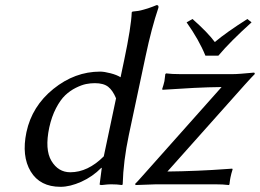

<svg xmlns="http://www.w3.org/2000/svg" viewBox="-20 -718 1012 748"><path d="M384.3 -108.9 432.1 -335Q419.4 -365.7 401.4 -379.9Q383.3 -394 349.6 -394Q332.5 -394 315.4 -390.6Q298.3 -387.2 275.6 -376Q252.9 -364.7 234.1 -346.9Q215.3 -329.1 198.2 -296.4Q181.2 -263.7 171.9 -221.2Q153.8 -135.3 180.4 -91.1Q207 -46.9 253.9 -46.9Q322.3 -46.9 384.3 -108.9ZM374.5 -64Q340.8 -29.8 296.9 -10Q252.9 9.8 215.8 9.8Q135.7 9.8 99.6 -50Q63.5 -109.9 83 -203.1Q104.5 -304.2 188 -371.6Q271.5 -439 370.1 -439Q386.2 -439 410.6 -432.6Q435.1 -426.3 449.7 -417L463.4 -481.9Q491.2 -613.8 493.2 -669.9L496.1 -672.9Q507.8 -673.8 518.3 -675.5Q528.8 -677.2 540.3 -680.7Q551.8 -684.1 556.6 -685.5Q561.5 -687 575 -692.1Q588.4 -697.3 590.3 -698.2Q599.1 -698.2 597.2 -688Q570.3 -608.4 547.4 -500L481.9 -191.9Q460.4 -90.3 458 0L455.6 2.9Q436.5 0 411.6 0Q400.9 0 376.5 2.9Q367.7 2.9 368.2 0L376.5 -64ZM780.3 -501Q755.4 -562.5 707 -630.9L730 -644Q789.6 -591.3 816.9 -554.2Q862.8 -592.8 943.8 -644L960 -630.9Q877 -556.2 830.6 -501ZM632.3 -49.8Q686.5 -50.3 749.8 -53Q813 -55.7 849.1 -58.6L884.8 -61L886.2 -58.1Q880.9 -42 877.9 -26.9Q877 -22.9 876.5 -19.3Q876 -15.6 875.2 -10.3Q874.5 -4.9 874 0L871.6 2.9Q849.6 0 815.9 0H589.8L508.3 2.9L506.3 -1.5Q513.7 -8.3 534.7 -32.2L843.3 -378.9Q792 -378.4 734.6 -375.5Q677.2 -372.6 645 -370.1L613.3 -368.2L611.8 -371.1Q617.2 -386.7 620.6 -401.9Q620.6 -402.8 624 -429.2L627 -432.1Q648.9 -429.2 682.1 -429.2H886.2Q898.9 -429.2 918.2 -430.7Q937.5 -432.1 952.1 -433.6Q966.8 -435.1 968.3 -435.1Q973.6 -435.1 972.2 -429.2Q963.9 -421.4 933.1 -387.2Z"/></svg>

Font: Linux Biolinum
Style: Italic
Weight: 400
Italic angle: -12°
Designer: Philipp H. Poll
Foundry: Philipp H. Poll
Version: Version 1.1.3 ; ttfautohint (v0.9)